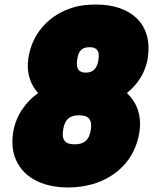

<svg xmlns="http://www.w3.org/2000/svg" viewBox="-20 -778 674 846"><path d="M404 -758C368 -758 333 -755 299 -744C205 -715 123 -640 105 -522C95 -456 115 -404 148 -368C95 -330 50 -271 38 -195C32 -157 34 -121 44 -90C74 0 162 48 280 48C318 48 354 43 389 33C488 4 575 -71 594 -195C606 -272 581 -329 539 -368C584 -404 621 -456 631 -522C655 -678 550 -758 404 -758ZM309 -142C267 -142 251 -161 258 -205C265 -251 286 -270 328 -270C371 -270 387 -251 380 -205C373 -161 351 -142 309 -142ZM358 -458C328 -458 314 -474 320 -515C326 -556 342 -570 375 -570C406 -570 420 -555 414 -515C408 -474 388 -458 358 -458Z"/></svg>

Font: Asimov Print
Style: EIt
Weight: 500
Designer: Google
Version: Version 2.000980; 2014